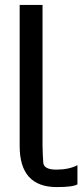

<svg xmlns="http://www.w3.org/2000/svg" viewBox="-20 -760 340 781"><path d="M60 -740V-166Q60 1 211 1Q276 1 295 -10V-88Q260 -70 209 -70Q158 -70 156 -99Q154 -121 153 -168V-740Z"/></svg>

Font: Sawarabi Gothic
Style: Regular
Weight: 400
Designer: mshio (mshio@users.sourceforge.jp)
Version: Version 20141215